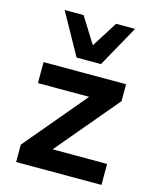

<svg xmlns="http://www.w3.org/2000/svg" viewBox="-114 -841 744 919"><g transform="rotate(15 257.5 -381.5)"><path d="M55 0V-86L343 -429L345 -392H58V-496H467V-412L176 -66L174 -104H478V0ZM205 -558 91 -763H185L265 -635L346 -763H440L326 -558Z"/></g></svg>

Font: Nunito Sans 9pt
Style: Bold
Weight: 700
Version: Version 3.101;gftools[0.9.27]